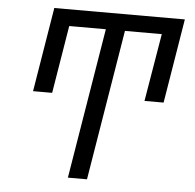

<svg xmlns="http://www.w3.org/2000/svg" viewBox="-52 -788 855 841"><g transform="rotate(5 375.0 -367.5)"><path d="M277 0 386 -662H225L176 -364H92L153 -735H727L666 -364H582L632 -662H470L361 0Z"/></g></svg>

Font: Zed Sans Extended
Style: Italic
Weight: 400
Width: 7
Italic angle: -9°
Designer: Belleve Invis
Foundry: Belleve Invis
Version: Version 1.0.0; ttfautohint (v1.8.4)